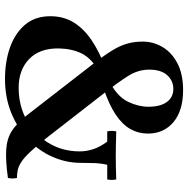

<svg xmlns="http://www.w3.org/2000/svg" viewBox="-12 -744 770 787"><g transform="rotate(90 373.5 -351.0)"><path d="M710 2Q638 12 593 9Q548 6 516.5 -14.5Q485 -35 452 -77L238 -353Q205 -396 186 -427.5Q167 -459 159 -488Q151 -517 151 -551Q151 -594 173.5 -632Q196 -670 240.5 -693Q285 -716 350 -716Q434 -716 481 -676.5Q528 -637 528 -572Q528 -533 509.5 -500Q491 -467 450 -439.5Q409 -412 340 -389L322 -418Q378 -449 398 -491Q418 -533 418 -574Q418 -623 398.5 -649.5Q379 -676 345 -676Q311 -676 288 -650Q265 -624 266 -573Q267 -529 293.5 -488Q320 -447 358 -398L543 -160Q579 -115 603 -89.5Q627 -64 645 -52.5Q663 -41 678.5 -38Q694 -35 710 -35Q714 -17 710 2ZM304 14Q233 14 175 -6.5Q117 -27 82 -68Q47 -109 47 -172Q47 -226 72.5 -267.5Q98 -309 145.5 -341Q193 -373 257 -397L274 -372Q219 -340 199.5 -300Q180 -260 179 -206Q178 -128 222.5 -85Q267 -42 340 -42Q414 -42 473 -75Q532 -108 566.5 -164.5Q601 -221 601 -292Q601 -321 591.5 -349Q582 -377 561 -405H519Q515 -424 519 -442Q551 -441 577 -440.5Q603 -440 619 -440Q641 -440 666 -440.5Q691 -441 716 -442Q720 -424 716 -405H656Q650 -380 649 -352Q648 -324 648 -296Q648 -237 623.5 -181Q599 -125 553 -81.5Q507 -38 444 -12Q381 14 304 14Z"/></g></svg>

Font: Poltawski Nowy Medium
Style: Regular
Weight: 500
Version: Version 1.001;gftools[0.9.25]